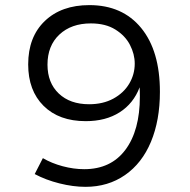

<svg xmlns="http://www.w3.org/2000/svg" viewBox="-20 -724 740 748"><path d="M308.1 -64.9Q412.1 -64.9 468.5 -140.4Q524.9 -215.8 524.9 -348.1Q524.9 -372.1 523.9 -383.8Q500 -320.8 446 -286.4Q392.1 -252 314 -252Q210 -252 149.9 -311.5Q89.8 -371.1 89.8 -473.1Q89.8 -580.1 154.5 -642.1Q219.2 -704.1 328.1 -704.1Q457 -704.1 530 -615Q603 -525.9 603 -366.2Q603 -255.4 568.1 -171.6Q533.2 -87.9 467 -42Q400.9 3.9 313 3.9Q265.1 3.9 211.7 -9.5Q158.2 -22.9 115.2 -45.9L147 -107.9Q181.2 -87.9 224.1 -76.4Q267.1 -64.9 308.1 -64.9ZM165 -472.2Q165 -401.4 209 -359.6Q252.9 -317.9 327.1 -317.9Q381.3 -317.9 421.6 -339.8Q461.9 -361.8 483.4 -397.9Q504.9 -434.1 504.9 -476.1Q504.9 -513.2 486.3 -549.1Q467.8 -585 429.4 -608.9Q391.1 -632.8 334 -632.8Q257.8 -632.8 211.4 -589.4Q165 -545.9 165 -472.2Z"/></svg>

Font: Argentum Sans Light
Style: Regular
Weight: 300
Designer: Julieta Ulanovsky (Modified by Cristiano Sobral)
Foundry: Julieta Ulanovsky
Version: Version 1.000; ttfautohint (v1.5.65-e2d9)